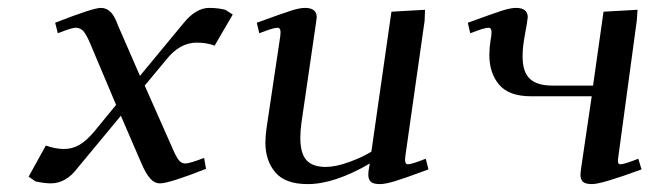

<svg xmlns="http://www.w3.org/2000/svg" viewBox="-20 -464 1673 491"><path d="M53.2 -12.2 97.2 -91.8Q121.6 -83 144 -83Q164.1 -83 182.1 -93Q200.2 -103 221.2 -127.9L276.9 -195.8L210.9 -352.1Q200.2 -377.4 192.4 -385.3Q184.6 -393.1 172.9 -393.1Q163.6 -393.1 127.9 -378.9L121.1 -405.8Q217.8 -443.8 237.8 -443.8Q252.4 -443.8 262.9 -433.3Q273.4 -422.9 282.2 -397.9L337.9 -270L450.2 -405.8Q481.4 -443.8 515.1 -443.8Q537.1 -443.8 556.2 -439L575.2 -426.8L528.8 -347.2Q509.3 -355 482.9 -355Q439.5 -355 404.8 -311L350.1 -245.1L418 -91.8Q429.7 -64 436.8 -54.9Q443.8 -45.9 454.1 -45.9Q464.4 -45.9 502 -60.1L506.8 -32.2Q412.6 4.9 389.2 4.9Q375 4.9 364 -7.6Q353 -20 341.8 -45.9L289.1 -168L178.2 -34.2Q148.9 4.9 109.9 4.9Q94.2 4.9 70.8 0Z M636.7 -405.8Q700.7 -429.2 723.4 -436.5Q746.1 -443.8 759.8 -443.8Q790 -443.8 790 -419.9Q790 -418.9 787.6 -401.9L751 -150.9Q748 -129.9 748 -111.8Q748 -71.8 763.7 -54.4Q779.3 -37.1 813 -37.1Q838.4 -37.1 873.3 -49.8Q908.2 -62.5 929.7 -76.2L981 -434.1L1066.9 -439L1065.9 -411.1L1016.6 -64.9Q1013.7 -43.9 1022.9 -43.9Q1033.2 -43.9 1068.8 -58.1L1075.7 -30.8Q1015.1 -8.3 990.2 -0.7Q965.3 6.8 951.7 6.8Q935.1 6.8 928.5 1Q921.9 -4.9 921.9 -17.1Q921.9 -26.4 923.8 -35.2L925.8 -45.9Q835.4 6.8 766.6 6.8Q709.5 6.8 684.1 -23.2Q658.7 -53.2 658.7 -99.1Q658.7 -114.7 661.6 -136.2L696.8 -372.1Q699.7 -393.1 689.9 -393.1Q678.7 -393.1 643.1 -378.9Z M1176.3 -405.8Q1240.2 -429.2 1262.9 -436.5Q1285.6 -443.8 1299.3 -443.8Q1329.6 -443.8 1329.6 -419.9Q1329.6 -418.9 1327.1 -401.9L1321.3 -369.1Q1316.4 -342.8 1316.4 -319.8Q1316.4 -279.8 1335 -262.5Q1353.5 -245.1 1392.6 -245.1H1496.6L1523.4 -434.1L1610.4 -439L1608.4 -411.1L1561.5 -64.9Q1559.6 -53.7 1560.5 -48.8Q1561.5 -43.9 1566.4 -43.9Q1576.7 -43.9 1612.3 -58.1L1620.6 -30.8Q1518.6 6.8 1494.1 6.8Q1477.5 6.8 1470.9 1Q1464.4 -4.9 1464.4 -17.1Q1464.4 -21.5 1466.3 -35.2L1493.2 -217.8H1338.4Q1281.2 -217.8 1256.3 -247.6Q1231.4 -277.3 1231.4 -323.2Q1231.4 -341.8 1234.4 -359.9L1236.3 -372.1Q1239.3 -393.1 1229.5 -393.1Q1218.3 -393.1 1182.6 -378.9Z"/></svg>

Font: Dehuti
Style: Bold-Italic
Weight: 700
Version: Version 1.2